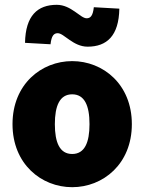

<svg xmlns="http://www.w3.org/2000/svg" viewBox="-20 -766 600 798"><path d="M280 12C408 12 528 -84 528 -250C528 -416 408 -512 280 -512C152 -512 32 -416 32 -250C32 -84 152 12 280 12ZM280 -126C228 -126 208 -174 208 -250C208 -326 228 -374 280 -374C332 -374 352 -326 352 -250C352 -174 332 -126 280 -126ZM344 -572C424 -572 474 -617 476 -730L370 -736C366 -700 356 -690 340 -690C314 -690 276 -746 216 -746C136 -746 86 -701 84 -588L190 -582C194 -618 204 -628 220 -628C246 -628 284 -572 344 -572Z"/></svg>

Font: Source Sans Pro Black
Style: Regular
Weight: 900
Designer: Paul D. Hunt
Foundry: Adobe Systems Incorporated
Version: Version 3.006;hotconv 1.0.111;makeotfexe 2.5.65597